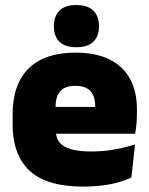

<svg xmlns="http://www.w3.org/2000/svg" viewBox="-20 -712 580 746"><path d="M303 13Q161.5 13 95.2 -48.5Q29 -110 29 -228.5V-267Q29 -384.5 91.2 -446Q153.5 -507.5 273 -507.5Q352.5 -507.5 405.5 -481.2Q458.5 -455 485.2 -405.8Q512 -356.5 512 -287V-271.5Q512 -251.5 510.2 -230.8Q508.5 -210 505 -192.5H346.5Q348.5 -223 349.2 -250Q350 -277 350 -298.5Q350 -324.5 342 -342.2Q334 -360 317 -369.2Q300 -378.5 273 -378.5Q232.5 -378.5 214.2 -357.5Q196 -336.5 196 -298V-253.5L197 -234.5V-203.5Q197 -188 202.5 -173.5Q208 -159 222.8 -147.8Q237.5 -136.5 264.8 -130Q292 -123.5 335.5 -123.5Q380 -123.5 422.5 -130.8Q465 -138 504.5 -151L490.5 -22.5Q456 -5.5 408.2 3.8Q360.5 13 303 13ZM122.5 -192.5V-296.5H469.5V-192.5ZM276.5 -528.5Q232.5 -528.5 211 -550Q189.5 -571.5 189.5 -608V-611.5Q189.5 -648.5 211 -670.5Q232.5 -692.5 276.5 -692.5Q321 -692.5 342.8 -670.5Q364.5 -648.5 364.5 -611.5V-608Q364.5 -571.5 342.8 -550Q321 -528.5 276.5 -528.5Z"/></svg>

Font: Anek Latin ExtraBold
Style: Regular
Weight: 800
Designer: Yesha Goshar
Foundry: Ek Type
Version: Version 1.003